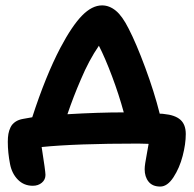

<svg xmlns="http://www.w3.org/2000/svg" viewBox="-20 -559 717 709"><path d="M571.8 129.9Q543 129.9 528.6 111.8Q514.2 93.8 514.2 65.9Q514.2 57.1 516.4 42.7Q518.6 28.3 522.7 6.6Q526.9 -15.1 528.8 -27.8Q522.9 -27.8 510.3 -28.3Q497.6 -28.8 490.2 -28.8Q260.3 -28.8 133.8 -16.1Q147.9 73.7 147.9 86.9Q147.9 104.5 134.5 115.7Q121.1 127 101.1 127Q68.4 127 46.1 104.5Q23.9 82 17.1 46.9Q8.8 4.4 8.8 -35.2Q8.8 -51.8 11 -64.5Q13.2 -77.1 19 -89.1Q24.9 -101.1 36.6 -109.1Q48.3 -117.2 65.9 -120.1Q74.7 -122.1 99.1 -126Q148.4 -278.3 203.1 -382.8Q246.1 -463.9 283 -501.5Q319.8 -539.1 356.9 -539.1Q383.8 -539.1 407.7 -519.5Q431.6 -500 455.1 -453.1Q482.9 -399.4 516.4 -309.1Q549.8 -218.8 569.8 -139.2Q580.1 -139.2 585 -138.2Q626.5 -134.3 646.2 -116.7Q666 -99.1 666 -64Q666 -27.3 654.5 16.8Q643.1 61 620.6 95.5Q598.1 129.9 571.8 129.9ZM278.8 -266.1Q251 -202.1 229 -137.2Q344.2 -144 437 -144Q419.4 -209 393.8 -277.1Q368.2 -345.2 345.2 -390.1Q308.6 -336.9 278.8 -266.1Z"/></svg>

Font: Shantell Sans Bouncy
Style: Regular
Weight: 600
Designer: Stephen Nixon, Anya Danilova, Shantell Martin
Foundry: Arrow Type
Version: Version 1.006;[9816181b4]